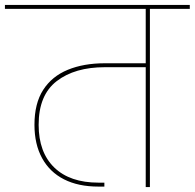

<svg xmlns="http://www.w3.org/2000/svg" viewBox="-55 -760 791 780"><path d="M544 -503V-487H371Q249 -487 175.5 -430.5Q102 -374 102 -253Q102 -141 165.5 -79.5Q229 -18 345 -18H369V-2H345Q263 -2 205 -31.5Q147 -61 116 -117.5Q85 -174 85 -253Q85 -340 120.5 -395Q156 -450 220.5 -476.5Q285 -503 371 -503ZM716 -724H-35V-740H716ZM537 -731H554V0H537Z"/></svg>

Font: Poppins Devanagari Thin
Style: Regular
Weight: 100
Designer: Ninad Kale (Devanagari), Jonny Pinhorn (Latin)
Foundry: Indian Type Foundry
Version: 4.005